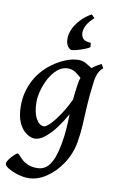

<svg xmlns="http://www.w3.org/2000/svg" viewBox="-108 -777 665 1076"><g transform="rotate(10 224.0 -238.5)"><path d="M407.2 -407.7Q393.1 -397.9 384.3 -381.8Q375.5 -365.7 368.7 -352.5Q361.8 -339.4 354 -339.4Q344.7 -339.4 329.1 -354.5Q313.5 -369.6 292.5 -384.8Q271.5 -399.9 246.6 -399.9Q213.9 -399.9 187.5 -377.7Q161.1 -355.5 142.3 -321.3Q123.5 -287.1 113.8 -250.5Q104 -213.9 104 -185.1Q104 -125 123 -90.8Q142.1 -56.6 168.9 -56.6Q180.7 -56.6 204.6 -81.1Q228.5 -105.5 256.6 -148.2Q284.7 -190.9 309.6 -245.6L300.8 -151.9Q278.3 -110.8 249.3 -71.3Q220.2 -31.7 189 -5.9Q157.7 20 128.9 20Q107.4 20 82.3 3.2Q57.1 -13.7 39.3 -50.8Q21.5 -87.9 21.5 -148.9Q21.5 -226.1 57.4 -294.7Q93.3 -363.3 165.5 -411.1Q192.9 -429.2 228 -443.1Q263.2 -457 297.9 -457Q319.8 -457 340.3 -445.3Q360.8 -433.6 378.2 -421.4Q395.5 -409.2 407.2 -407.7ZM439.9 -435.1Q423.3 -421.4 413.8 -401.4Q404.3 -381.3 399.9 -346.2Q389.6 -269 386.7 -210Q383.8 -150.9 381.1 -100.8Q378.4 -50.8 369.6 -0.5Q357.4 66.9 320.3 122.6Q283.2 178.2 233.4 211.2Q183.6 244.1 132.3 244.1Q103 244.1 71.3 234.4Q39.6 224.6 17.3 211.2Q-4.9 197.8 -4.9 186Q-4.9 175.3 7.1 159.4Q19 143.6 32.5 131.1Q45.9 118.7 50.3 118.7Q55.7 118.7 63.5 127.9Q71.3 137.2 84.2 149.4Q97.2 161.6 118.2 170.9Q139.2 180.2 171.9 180.2Q215.3 180.2 242.2 142.3Q269 104.5 283.7 23.4Q292.5 -24.9 295.2 -64.9Q297.9 -105 298.8 -143.6Q299.8 -182.1 303 -226.6Q306.2 -271 315.4 -328.1Q323.2 -378.9 357.4 -409.7Q391.6 -440.4 426.8 -457ZM217.3 -594.7Q225.1 -627 253.4 -662.4Q281.7 -697.8 324.2 -721.2L342.3 -703.1Q300.3 -666 291.5 -626.5Q286.1 -602.1 298.1 -582.8Q310.1 -563.5 346.2 -563.5L348.6 -539.1Q341.3 -532.7 320.1 -524.4Q298.8 -516.1 276.6 -510Q254.4 -503.9 243.2 -504.9Q221.2 -516.1 215.8 -541.7Q210.4 -567.4 217.3 -594.7Z"/></g></svg>

Font: Gentium Book Plus
Style: Italic
Weight: 400
Italic angle: -8°
Designer: Victor Gaultney, Annie Olsen, Iska Routamaa, Becca Hirsbrunner
Foundry: SIL International
Version: Version 6.101